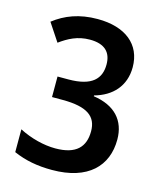

<svg xmlns="http://www.w3.org/2000/svg" viewBox="-111 -804 748 894"><g transform="rotate(15 263.5 -357.0)"><path d="M464 -549C464 -659 383 -724 249 -724C161 -724 94 -698 39 -655L96 -569C136 -598 179 -622 239 -622C311 -622 343 -588 343 -530C343 -462 304 -417 189 -417H137V-318H188C308 -318 354 -282 354 -211C354 -136 314 -91 213 -91C158 -91 94 -107 38 -136V-26C95 -1 154 10 224 10C398 10 482 -78 482 -205C482 -297 428 -357 324 -372V-376C408 -399 464 -458 464 -549Z"/></g></svg>

Font: Noto Sans Gujarati UI SemiCondensed SemiBold
Style: Regular
Weight: 600
Width: 4
Designer: Jelle Bosma - Monotype Design Team, Universal Thirst
Foundry: Monotype Imaging Inc.
Version: Version 2.106